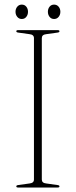

<svg xmlns="http://www.w3.org/2000/svg" viewBox="-20 -834 337 854"><path d="M166 -35.5Q166 -20 185.5 -18L235.5 -11Q244.5 -10 244.5 -5Q244.5 0 236.5 0H60.5Q52.5 0 52.5 -5Q52.5 -10 61.5 -11L111.5 -18Q131 -20 131 -35.5V-664.5Q131 -680 111.5 -682L61.5 -689Q52.5 -690 52.5 -695Q52.5 -700 60.5 -700H236.5Q244.5 -700 244.5 -695Q244.5 -690 235.5 -689L185.5 -682Q166 -680 166 -664.5ZM77 -749.5Q64.5 -749.5 56.8 -759Q49 -768.5 49 -781.5Q49 -795 56.8 -804.2Q64.5 -813.5 77 -813.5Q89.5 -813.5 97 -804.2Q104.5 -795 104.5 -781.5Q104.5 -768.5 97 -759Q89.5 -749.5 77 -749.5ZM220.5 -749.5Q208 -749.5 200.5 -759Q193 -768.5 193 -781.5Q193 -795 200.5 -804.2Q208 -813.5 220.5 -813.5Q233 -813.5 240.8 -804.2Q248.5 -795 248.5 -781.5Q248.5 -768.5 240.8 -759Q233 -749.5 220.5 -749.5Z"/></svg>

Font: Fraunces 72pt Thin
Style: Regular
Weight: 100
Version: Version 1.000;[b76b70a41]